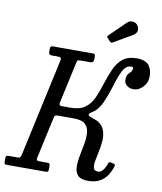

<svg xmlns="http://www.w3.org/2000/svg" viewBox="-141 -1063 977 1155"><g transform="rotate(10 347.0 -485.0)"><path d="M618.5 -105Q610 -75 593 -48.8Q576 -22.5 547.8 -6.2Q519.5 10 476 10Q431.5 10 413.5 -9.2Q395.5 -28.5 394.8 -60.2Q394 -92 401.5 -129.8Q409 -167.5 415.8 -205.2Q422.5 -243 420 -274.8Q417.5 -306.5 397 -325.8Q376.5 -345 328 -345H232Q217.5 -345 213 -341.5Q208.5 -338 206.5 -326L151.5 -74.5Q148.5 -61.5 153.2 -58.2Q158 -55 171.5 -55H216.5Q227 -55 229.8 -51.2Q232.5 -47.5 232.5 -37.5V-15.5Q232.5 -5.5 228.5 -2.8Q224.5 0 215 0H-21Q-30.5 0 -34 -3.2Q-37.5 -6.5 -37.5 -16V-37.5Q-37.5 -48 -33.2 -51.5Q-29 -55 -18.5 -55H30.5Q45.5 -55 49.5 -58.5Q53.5 -62 57 -76.5L186.5 -671Q190 -687 185.2 -691Q180.5 -695 164.5 -695H131.5Q120 -695 116 -699.2Q112 -703.5 112 -717V-733Q112 -743.5 115.8 -746.8Q119.5 -750 130 -750H368Q379 -750 382.8 -747.2Q386.5 -744.5 386.5 -733V-716Q386.5 -703 379.5 -699Q372.5 -695 363 -695H308.5Q291.5 -695 288.5 -691.5Q285.5 -688 282 -671.5L228 -423.5Q226.5 -411.5 230.5 -408.2Q234.5 -405 248.5 -405H294.5Q353 -405 385 -428.8Q417 -452.5 435 -492.5Q453 -532.5 468 -581Q484.5 -634 503.8 -676Q523 -718 554.2 -742.5Q585.5 -767 638 -767Q695 -767 715.8 -735.5Q736.5 -704 732 -661Q728.5 -629 704 -604.5Q679.5 -580 649.5 -580Q623.5 -580 606.5 -595.5Q589.5 -611 592.5 -635.5Q594.5 -655.5 602 -664.2Q609.5 -673 616.8 -680.2Q624 -687.5 626 -702.5Q627 -712 614 -712Q582.5 -712 563.5 -676.5Q544.5 -641 527 -581Q510 -524.5 488 -474.2Q466 -424 429 -401.5Q411 -390.5 411.2 -383.5Q411.5 -376.5 422.2 -371.8Q433 -367 447.8 -362.5Q462.5 -358 473.5 -352Q503 -332.5 512.5 -303.2Q522 -274 519.5 -240.5Q517 -207 509.8 -174.2Q502.5 -141.5 497.8 -114.5Q493 -87.5 498.2 -71.2Q503.5 -55 526.5 -55Q538.5 -55 552 -67.8Q565.5 -80.5 577 -113.5Q578.5 -118 580.8 -121.2Q583 -124.5 589 -123L609 -119Q622 -116.5 618.5 -105ZM608 -960Q619 -941.5 613.2 -926.2Q607.5 -911 594.5 -903.5L480.5 -837Q474 -833 470.2 -832.8Q466.5 -832.5 461 -838.5L444 -856.5Q436 -865 444 -872.5L542 -968Q556 -982 577 -979.8Q598 -977.5 608 -960Z"/></g></svg>

Font: Besley* Narrow
Style: Italic
Weight: 400
Width: 4
Italic angle: -13°
Designer: Owen Earl
Foundry: indestructible type*
Version: Version 3.000; ttfautohint (v1.8.3)